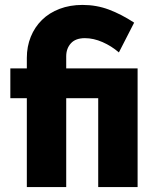

<svg xmlns="http://www.w3.org/2000/svg" viewBox="-20 -760 633 780"><path d="M89 -361H22V-482H89V-525Q89 -571 105 -610.5Q121 -650 150.5 -679Q180 -708 222 -724Q264 -740 315 -740Q372 -740 422.5 -721Q473 -702 525 -668L463 -547Q433 -573 396.5 -589Q360 -605 325 -605Q287 -605 268 -584Q249 -563 249 -531V-482H539V0H379V-361H249V0H89Z"/></svg>

Font: Oxford Sans
Style: Regular
Weight: 800
Designer: Matt McInerney, Pablo Impallari, Rodrigo Fuenzalida
Foundry: Matt McInerney, Pablo Impallari, Rodrigo Fuenzalida
Version: Version 3.000g; ttfautohint (v1.5) -l 8 -r 28 -G 28 -x 14 -D